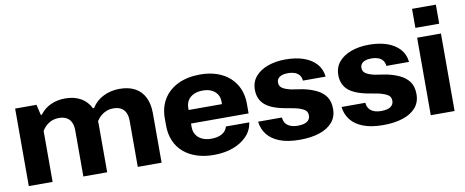

<svg xmlns="http://www.w3.org/2000/svg" viewBox="-65 -1019 3173 1310"><g transform="rotate(-10 1521.5 -363.5)"><path d="M46 0V-537H194L211 -464H218Q248 -505 293.5 -525.5Q339 -546 393 -546Q456 -546 501 -520.5Q546 -495 569 -447H577Q606 -495 657.5 -520.5Q709 -546 770 -546Q833 -546 876.5 -522.5Q920 -499 943 -453.5Q966 -408 966 -342V0H801V-320Q801 -353 790 -376Q779 -399 758 -410.5Q737 -422 705 -422Q680 -422 658 -413.5Q636 -405 618.5 -390Q601 -375 588 -354Q589 -347 589 -339.5Q589 -332 589 -325V0H424V-320Q424 -353 413 -376Q402 -399 380.5 -410.5Q359 -422 328 -422Q290 -422 260 -403.5Q230 -385 211 -353V0Z M1328 10Q1262 10 1209 -7.5Q1156 -25 1118 -58Q1080 -91 1060 -138.5Q1040 -186 1040 -245V-293Q1040 -371 1075.5 -428Q1111 -485 1176 -516Q1241 -547 1328 -547Q1392 -547 1443.5 -529.5Q1495 -512 1532 -479Q1569 -446 1589 -399.5Q1609 -353 1609 -296V-228H1183V-322H1454L1441 -307V-340Q1441 -369 1427 -390.5Q1413 -412 1388 -424Q1363 -436 1328 -436Q1291 -436 1264.5 -423.5Q1238 -411 1224 -388.5Q1210 -366 1210 -336V-202Q1210 -173 1224.5 -150Q1239 -127 1266 -114.5Q1293 -102 1330 -102Q1375 -102 1404 -119Q1433 -136 1441 -167H1603Q1595 -112 1557 -72.5Q1519 -33 1460 -11.5Q1401 10 1328 10Z M1924 10Q1840 10 1784.5 -11.5Q1729 -33 1699 -71.5Q1669 -110 1663 -161H1828Q1830 -136 1842 -120Q1854 -104 1875 -95.5Q1896 -87 1926 -87Q1970 -87 1991 -102Q2012 -117 2012 -143Q2012 -170 1991.5 -183.5Q1971 -197 1930 -207L1844 -223Q1783 -236 1747 -257.5Q1711 -279 1695 -309.5Q1679 -340 1679 -378Q1679 -433 1711 -470.5Q1743 -508 1797.5 -527.5Q1852 -547 1920 -547Q1992 -547 2046 -528Q2100 -509 2132.5 -472.5Q2165 -436 2170 -384H2013Q2011 -408 1998.5 -423Q1986 -438 1966 -445Q1946 -452 1922 -452Q1896 -452 1878 -445.5Q1860 -439 1851.5 -427.5Q1843 -416 1843 -400Q1843 -376 1861.5 -362.5Q1880 -349 1922 -339L2004 -326Q2056 -315 2096 -295.5Q2136 -276 2159 -243.5Q2182 -211 2182 -159Q2182 -103 2149.5 -65.5Q2117 -28 2059 -9Q2001 10 1924 10Z M2502 10Q2418 10 2362.5 -11.5Q2307 -33 2277 -71.5Q2247 -110 2241 -161H2406Q2408 -136 2420 -120Q2432 -104 2453 -95.5Q2474 -87 2504 -87Q2548 -87 2569 -102Q2590 -117 2590 -143Q2590 -170 2569.5 -183.5Q2549 -197 2508 -207L2422 -223Q2361 -236 2325 -257.5Q2289 -279 2273 -309.5Q2257 -340 2257 -378Q2257 -433 2289 -470.5Q2321 -508 2375.5 -527.5Q2430 -547 2498 -547Q2570 -547 2624 -528Q2678 -509 2710.5 -472.5Q2743 -436 2748 -384H2591Q2589 -408 2576.5 -423Q2564 -438 2544 -445Q2524 -452 2500 -452Q2474 -452 2456 -445.5Q2438 -439 2429.5 -427.5Q2421 -416 2421 -400Q2421 -376 2439.5 -362.5Q2458 -349 2500 -339L2582 -326Q2634 -315 2674 -295.5Q2714 -276 2737 -243.5Q2760 -211 2760 -159Q2760 -103 2727.5 -65.5Q2695 -28 2637 -9Q2579 10 2502 10Z M2831 0V-537H2996V0ZM2831 -605V-737H2996V-605Z"/></g></svg>

Font: Hubot Sans
Style: Bold
Weight: 700
Designer: Deni Anggara
Foundry: GitHub, Inc., Subsidiary of Microsoft Corporation
Version: Version 2.000